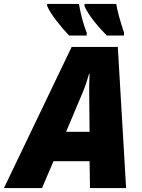

<svg xmlns="http://www.w3.org/2000/svg" viewBox="-79 -953 722 973"><path d="M462 -773H549L550 -786C530 -845 516 -897 510 -933H350L349 -923C366 -880 418 -817 462 -773ZM271 -773H360L361 -786C341 -835 328 -891 321 -933H160V-923C177 -881 231 -815 271 -773ZM-59 0H134L192 -136H375L377 0H560L518 -715H284ZM256 -285 341 -487C354 -518 363 -546 372 -578H375C373 -546 373 -515 373 -483L375 -285Z"/></svg>

Font: Noto Sans SemiCondensed Black
Style: Italic
Weight: 900
Width: 4
Italic angle: -12°
Designer: Monotype Design Team
Foundry: Monotype Imaging Inc.
Version: Version 2.013